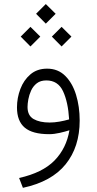

<svg xmlns="http://www.w3.org/2000/svg" viewBox="-20 -652 470 933"><path d="M155.3 -585 202.6 -632.3 250.5 -585 202.6 -537.1ZM231.9 -474.1 279.3 -521.5 327.1 -474.1 279.3 -426.3ZM80.6 -474.1 127.9 -521.5 175.8 -474.1 127.9 -426.3ZM317.4 -19Q297.9 -12.7 270.3 -6.3Q242.7 0 218.8 0Q138.2 0 100.3 -31.7Q62.5 -63.5 62.5 -129.9Q62.5 -176.3 78.9 -219.5Q95.2 -262.7 127.7 -290.5Q160.2 -318.4 209 -318.4Q261.7 -318.4 296.9 -283.4Q332 -248.5 349.6 -191.2Q367.2 -133.8 367.2 -66.4Q367.2 62 298.8 146.5Q230.5 231 91.3 260.7L72.8 212.9Q186.5 187.5 244.6 128.2Q302.7 68.8 317.4 -19ZM315.9 -71.8Q311 -155.8 286.4 -208.5Q261.7 -261.2 205.1 -261.2Q176.8 -261.2 158.9 -247.3Q141.1 -233.4 131.3 -212.2Q121.6 -190.9 117.7 -169.4Q113.8 -147.9 113.8 -132.3Q113.8 -90.3 143.3 -73.5Q172.9 -56.6 221.2 -56.6Q244.1 -56.6 269 -61Q293.9 -65.4 315.9 -71.8Z"/></svg>

Font: Vazir Thin FD-UI
Style: Thin-FD-UI
Weight: 100
Designer: Saber Rastikerdar
Foundry: Saber Rastikerdar
Version: Version 30.1.0